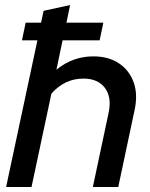

<svg xmlns="http://www.w3.org/2000/svg" viewBox="-20 -743 598 763"><path d="M4.3 0 128.7 -582.7H67.3L82 -653H143.3L153.3 -700L258.7 -723L244 -653H390.7L376 -582.7H228.7L204.3 -466Q269 -519 351 -519Q411.3 -519 452.7 -491.3Q494 -463.7 511.2 -415.7Q528.3 -367.7 515 -306.3L450 0H349L411.7 -295.3Q424.7 -356.3 397 -393.5Q369.3 -430.7 311.3 -430.7Q237.3 -430.7 184.3 -371L105.3 0Z"/></svg>

Font: Red Hat Display VF
Style: Italic
Weight: 300
Italic angle: -12°
Designer: Pentagram, MCKL
Foundry: Pentagram, MCKL
Version: Version 1.010